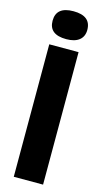

<svg xmlns="http://www.w3.org/2000/svg" viewBox="-130 -884 492 924"><g transform="rotate(15 116.0 -422.0)"><path d="M43 0V-660H189V0ZM115 -705Q29 -705 29 -774Q29 -844 115 -844Q202 -844 202 -774Q202 -741 179.5 -723Q157 -705 115 -705Z"/></g></svg>

Font: Bricolage Grotesque 96pt Bricolage Grotesque 48pt Regular
Style: Bold
Weight: 700
Designer: Mathieu Triay
Foundry: Atelier Triay
Version: Version 1.001; ttfautohint (v1.8.4.7-5d5b);gftools[0.9.33.de